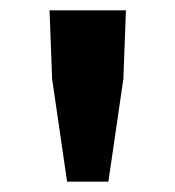

<svg xmlns="http://www.w3.org/2000/svg" viewBox="-20 -706 340 372"><path d="M110 -354 81 -553 76 -686H224L219 -553L190 -354Z"/></svg>

Font: TypoPRO Source Sans Pro
Style: Bold
Weight: 700
Designer: Paul D. Hunt
Foundry: Adobe Systems Incorporated
Version: Version 2.020;PS 2.000;hotconv 1.0.86;makeotf.lib2.5.63406